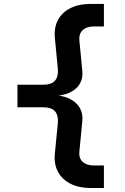

<svg xmlns="http://www.w3.org/2000/svg" viewBox="-20 -850 640 981"><path d="M442.4 110.6Q383.4 110.6 340.2 88.7Q297 66.9 275.9 27.1Q254.8 -12.8 260.4 -66.5L275.4 -219.4Q279.2 -260.1 261.3 -281Q243.3 -301.9 198.8 -301.9H69.1V-417H198.8Q243.3 -417 261.3 -438.1Q279.2 -459.3 275.4 -499.4L260.4 -655.8Q255.4 -709.4 276.5 -748.4Q297.6 -787.5 340.5 -808.7Q383.4 -830 442.4 -830H510.9V-714.9H460Q423.5 -714.9 403.1 -696.3Q382.6 -677.7 385.5 -644.1L400.5 -487.7Q404.5 -448.8 386.6 -419.9Q368.7 -390.9 331.7 -375Q294.6 -359.1 239.3 -359.1V-364.4Q294.2 -364.4 331.5 -347.4Q368.7 -330.3 386.6 -300.5Q404.5 -270.6 400.5 -231.1L385.5 -75.3Q382.1 -41.7 402.5 -23.1Q422.9 -4.5 460 -4.5H510.9V110.6Z"/></svg>

Font: Atlassian Mono
Style: Regular
Weight: 400
Monospace: yes
Designer: Philipp Nurullin, Konstantin Bulenkov
Foundry: Modifications by Atlassian Pty Ltd, manufactured by JetBrains
Version: Version 2.304